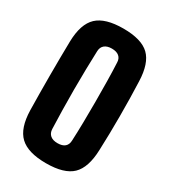

<svg xmlns="http://www.w3.org/2000/svg" viewBox="-199 -906 894 1013"><g transform="rotate(30 248.0 -400.0)"><path d="M248 10Q138 10 88.8 -36.5Q39.5 -83 37 -191Q36 -240 35.5 -293Q35 -346 35 -400.5Q35 -455 35.5 -508Q36 -561 37 -610Q39.5 -717.5 88.8 -763.8Q138 -810 248 -810Q358.5 -810 406.5 -763.8Q454.5 -717.5 458 -610Q460 -560 461 -507Q462 -454 462 -399.8Q462 -345.5 461 -292.8Q460 -240 458 -191Q454.5 -83 406.5 -36.5Q358.5 10 248 10ZM248 -112Q277.5 -112 292.5 -125.2Q307.5 -138.5 308 -163Q310.5 -214 311.5 -275Q312.5 -336 312.5 -400.5Q312.5 -465 311.5 -526Q310.5 -587 308 -638Q307.5 -662 292 -675Q276.5 -688 248 -688Q219.5 -688 203.8 -675Q188 -662 187 -638Q185 -587 183.8 -526Q182.5 -465 182.5 -400.5Q182.5 -336 183.8 -275Q185 -214 187 -163Q188 -138.5 203.8 -125.2Q219.5 -112 248 -112Z"/></g></svg>

Font: Big Shoulders Display Thin Black
Style: Regular
Weight: 900
Version: Version 2.002